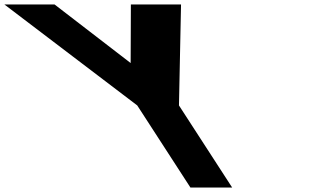

<svg xmlns="http://www.w3.org/2000/svg" viewBox="-506 -845 1418 865"><path d="M-486.4 -825 112.3 -370 352 0H540L300.3 -370L309.6 -825H83.6L82.6 -561L-260.4 -825Z"/></svg>

Font: Hussar
Style: BdOpOblSeven
Weight: 700
Foundry: Cannot Into Space Fonts
Version: Version 2.00